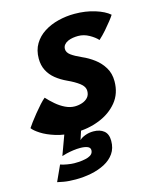

<svg xmlns="http://www.w3.org/2000/svg" viewBox="-166 -645 811 1006"><g transform="rotate(-15 240.0 -142.0)"><path d="M119 278Q80 278 53.5 273.2Q27 268.5 20 266.5L59 181Q70.5 186 94.5 190Q118.5 194 133 194Q181 194 209 184Q237 174 237 150.5Q237 136.5 221.8 130.5Q206.5 124.5 182 124.5Q164.5 124.5 144.8 127.2Q125 130 108.2 134Q91.5 138 82 141.5L124.5 25.5L216.5 21.5L195.5 85.5Q205.5 74.5 226.8 66.5Q248 58.5 272 58.5Q307 58.5 328.5 75.8Q350 93 350 130.5Q350 170.5 330.5 198.5Q311 226.5 277.8 244Q244.5 261.5 203.2 269.8Q162 278 119 278ZM181.5 39.5Q121 39.5 74.8 25Q28.5 10.5 -1.2 -8.8Q-31 -28 -41.5 -43Q-36 -52 -22.2 -70.5Q-8.5 -89 9 -110.5Q26.5 -132 43.2 -150.5Q60 -169 71.5 -178Q90 -157.5 113 -137.8Q136 -118 161.8 -105.5Q187.5 -93 213 -93Q234 -93 253.2 -99.5Q272.5 -106 284.5 -119.5Q296.5 -133 296.5 -154Q296.5 -178.5 271.2 -197.5Q246 -216.5 208.5 -233.5Q175 -249 149.2 -269.8Q123.5 -290.5 109 -318.8Q94.5 -347 94.5 -383.5Q94.5 -429 114.8 -462.8Q135 -496.5 169.5 -518.5Q204 -540.5 247 -551.2Q290 -562 335.5 -562Q395.5 -562 446 -546.2Q496.5 -530.5 523 -507Q517.5 -497.5 502.2 -478Q487 -458.5 467.5 -436.2Q448 -414 427.5 -395.5Q412 -413 383.5 -429Q355 -445 324 -445Q310.5 -445 295.8 -442.8Q281 -440.5 268.2 -434.8Q255.5 -429 247.8 -419.5Q240 -410 240 -396.5Q240 -378 259.2 -363.5Q278.5 -349 316.5 -332Q349 -318 379 -295.5Q409 -273 428.2 -241.2Q447.5 -209.5 447.5 -167Q447.5 -100.5 409.8 -54.5Q372 -8.5 311.2 15.5Q250.5 39.5 181.5 39.5Z"/></g></svg>

Font: Grandstander Thin
Style: Bold Italic
Weight: 700
Italic angle: -15°
Version: Version 1.200